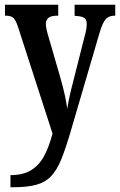

<svg xmlns="http://www.w3.org/2000/svg" viewBox="-20 -556 505 808"><path d="M24 181Q78 181 112 159.5Q146 138 166.5 99Q187 60 201 6L57 -439Q47 -471 36.5 -480.5Q26 -490 5 -490H1V-536H225V-490H221Q194 -490 183.5 -480.5Q173 -471 173 -457Q173 -445 176.5 -429.5Q180 -414 186 -395L232 -236Q245 -192 252.5 -157Q260 -122 263 -98Q271 -149 286 -205L335 -399Q339 -412 342 -427Q345 -442 345 -455Q345 -475 333.5 -481.5Q322 -488 298 -489L294 -490V-536H465V-490H462Q439 -490 425.5 -476Q412 -462 399 -418L278 -5Q257 67 238.5 113Q220 159 195.5 185Q171 211 133 221.5Q95 232 36 232H24Z"/></svg>

Font: Noto Serif Khmer ExtraCondensed SemiBold
Style: Regular
Weight: 600
Width: 2
Designer: Danh Hong and the Monotype Design Team
Foundry: Monotype Imaging Inc.
Version: Version 2.004; ttfautohint (v1.8.4.7-5d5b)